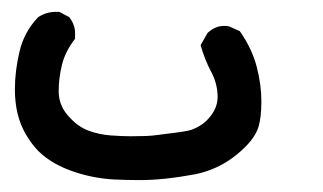

<svg xmlns="http://www.w3.org/2000/svg" viewBox="-20 -13 540 321"><path d="M213.9 288.1Q192.4 288.1 171.9 287.1H170.9Q137.7 285.2 107.4 275.4Q67.4 262.7 43.9 239.3Q33.2 228.5 23.4 211.9Q4.9 180.7 4.9 136.7Q4.9 105.5 12.7 72.8Q20.5 40 43.9 15.6Q57.6 6.8 73.2 6.8Q75.2 6.8 79.1 6.8L95.7 15.6Q105.5 28.3 105.5 42Q105.5 45.9 105.5 51.8Q88.9 73.2 83.5 95.7Q78.1 118.2 78.1 139.6Q78.1 166 98.6 185.5Q111.3 199.2 128.4 205.6Q145.5 211.9 165 213.4Q184.6 214.8 198.7 214.8Q212.9 214.8 223.6 214.4Q234.4 213.9 241.7 212.9Q249 211.9 256.8 210.9Q291 207 299.8 204.1Q318.4 197.3 329.1 184.6Q343.8 168 343.8 149.4Q343.8 127 333 106.9Q322.3 86.9 315.4 62.5L327.1 42Q339.8 30.3 354.5 30.3Q360.4 30.3 363.3 31.2L380.9 39.1Q401.4 68.4 409.2 98.6Q417 128.9 417 156.2Q417 183.6 412.1 199.2Q405.3 221.7 375 246.1Q344.7 270.5 306.6 278.3Q253.9 288.1 213.9 288.1Z"/></svg>

Font: JasonHandwriting2
Style: SemiBold
Weight: 600
Version: Version 1.04.7